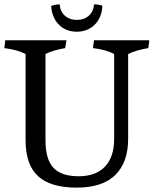

<svg xmlns="http://www.w3.org/2000/svg" viewBox="-28 -851 703 878"><path d="M558 -216Q558 -109 499.5 -51Q441 7 322.5 7Q204 7 146.5 -45Q89 -97 89 -210V-604Q50 -624 -8 -631L-4 -667H276L270 -631Q213 -621 180 -604V-210Q180 -122 216.5 -83.5Q253 -45 331.5 -45Q410 -45 452 -89Q494 -133 494 -216V-604Q457 -624 397 -631Q398 -643 402 -667H655L650 -631Q591 -621 558 -604ZM206 -824Q227 -831 245 -831Q247 -799 268.5 -779.5Q290 -760 323.5 -760Q357 -760 378.5 -779.5Q400 -799 402 -831Q424 -831 440 -825Q438 -771 405.5 -738.5Q373 -706 323 -706Q273 -706 241 -738.5Q209 -771 206 -824Z"/></svg>

Font: Caladea
Style: Regular
Weight: 400
Designer: Carolina Giovagnoli and Andres Torresi
Foundry: Carolina Giovagnoli and Andres Torresi
Version: Version 1.002